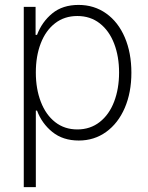

<svg xmlns="http://www.w3.org/2000/svg" viewBox="-20 -558 599 777"><path d="M76.2 -530.3H124V-417H129.9Q149.9 -469.7 191.7 -503.9Q233.4 -538.1 297.9 -538.1Q361.3 -538.1 409.9 -503.4Q458.5 -468.8 485.1 -406.5Q511.7 -344.2 511.7 -263.7Q511.7 -183.6 484.9 -121.3Q458 -59.1 409.7 -24.2Q361.3 10.7 298.8 10.7Q234.9 10.7 192.1 -23.7Q149.4 -58.1 129.9 -110.4H125V199.2H76.2ZM293 -34.2Q345.2 -34.2 383.5 -64.2Q421.9 -94.2 441.9 -146.7Q461.9 -199.2 461.9 -264.6Q461.9 -329.6 441.9 -381.6Q421.9 -433.6 383.8 -463.4Q345.7 -493.2 293 -493.2Q240.7 -493.2 202.9 -463.9Q165 -434.6 145 -382.8Q125 -331.1 125 -264.6Q125 -198.2 145.3 -145.8Q165.5 -93.3 203.4 -63.7Q241.2 -34.2 293 -34.2Z"/></svg>

Font: Pretendard ExtraLight
Style: Regular
Weight: 200
Designer: Base glyphs from Inter by Rasmus Andersson; Hangeul glyphs from Noto Sans CJK(Source Han Sans) by Jang Soo-young and Kan
Foundry: Kil Hyung-jin
Version: Version 1.309